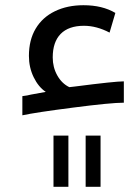

<svg xmlns="http://www.w3.org/2000/svg" viewBox="-20 -429 530 729"><path d="M64.9 -64Q85.4 -66.4 97.2 -69.8L153.8 -80.1Q126 -98.6 107.9 -135.7Q89.8 -172.9 89.8 -216.8Q89.8 -277.3 115.5 -320.3Q141.1 -363.3 188.2 -386.2Q235.4 -409.2 296.9 -409.2Q368.7 -409.2 418 -379.9L396 -305.2Q346.7 -331.1 298.8 -331.1Q240.7 -331.1 210.4 -300.3Q180.2 -269.5 180.2 -210.9Q180.2 -173.3 197.5 -142.6Q214.8 -111.8 243.2 -98.1L265.1 -100.6Q416.5 -120.1 450.2 -120.1V-39.1Q401.4 -39.1 257.8 -20.5Q114.3 -2 64.9 8.8ZM305.2 85.9H361.8V280.3H305.2ZM183.1 85.9H239.7V280.3H183.1Z"/></svg>

Font: Droid Arabic Kufi
Style: Regular
Weight: 400
Designer: Pascal Zoghbi
Foundry: Irfont.ir
Version: Version 1.00 February 28, 2013, initial release